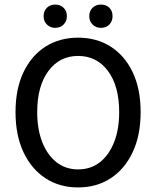

<svg xmlns="http://www.w3.org/2000/svg" viewBox="-20 -810 685 841"><path d="M322 11Q241 11 179.5 -29Q118 -69 83 -143Q48 -217 48 -319Q48 -421 83 -494Q118 -567 179.5 -606Q241 -645 322 -645Q403 -645 464.5 -606Q526 -567 561 -494Q596 -421 596 -319Q596 -217 561 -143Q526 -69 464.5 -29Q403 11 322 11ZM322 -68Q377 -68 417 -99Q457 -130 479.5 -186.5Q502 -243 502 -319Q502 -433 453 -499Q404 -565 322 -565Q241 -565 192 -499Q143 -433 143 -319Q143 -243 165.5 -186.5Q188 -130 228 -99Q268 -68 322 -68ZM222 -688Q200 -688 185.5 -702.5Q171 -717 171 -739Q171 -762 185.5 -776Q200 -790 222 -790Q244 -790 258.5 -776Q273 -762 273 -739Q273 -717 258.5 -702.5Q244 -688 222 -688ZM422 -688Q400 -688 385.5 -702.5Q371 -717 371 -739Q371 -762 385.5 -776Q400 -790 422 -790Q445 -790 459 -776Q473 -762 473 -739Q473 -717 459 -702.5Q445 -688 422 -688Z"/></svg>

Font: Narnoor
Style: Regular
Weight: 400
Designer: S. Sridhar Murthy
Foundry: SIL International
Version: Version 3.000